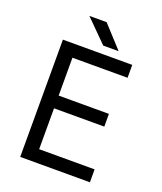

<svg xmlns="http://www.w3.org/2000/svg" viewBox="-158 -976 907 1077"><g transform="rotate(20 296.0 -438.0)"><path d="M93 0H509V-77H178V-321H478V-397H178V-623H507V-700H93ZM317 -746H409L290 -876H187Z"/></g></svg>

Font: HB Figtree Prototype
Style: Regular
Weight: 400
Designer: Alfredo Marco Pradil
Foundry: Hanken Design Co.®
Version: Version 1.002;Glyphs 3.2 (3228)